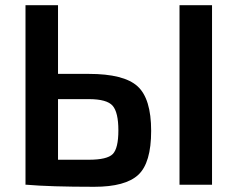

<svg xmlns="http://www.w3.org/2000/svg" viewBox="-20 -710 913 738"><path d="M321 -426Q456 -426 508.5 -378.5Q561 -331 561 -207Q561 -84 511.5 -38Q462 8 342 8Q172 8 81 0H78V-690H203V-426ZM670 -690H795V0H670ZM321 -96Q392 -96 413.5 -118Q435 -140 435 -209Q435 -278 413 -303.5Q391 -329 321 -329H203V-96Z"/></svg>

Font: Exo 2 Semi Bold
Style: Regular
Weight: 600
Designer: Natanael Gama
Version: Version 1.001;PS 001.001;hotconv 1.0.88;makeotf.lib2.5.64775